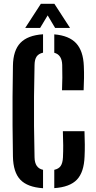

<svg xmlns="http://www.w3.org/2000/svg" viewBox="-20 -989 507 1017"><path d="M208 8Q125.5 2.5 87.8 -37Q50 -76.5 48.5 -160.5Q47 -247 46.5 -323.5Q46 -400 46.5 -476.5Q47 -553 48.5 -640Q49.5 -721.5 88 -761.8Q126.5 -802 208 -807.5V-710Q185 -705 174.2 -689.8Q163.5 -674.5 163 -645Q161 -555.5 160.2 -477.8Q159.5 -400 160.2 -322.2Q161 -244.5 163 -155.5Q164 -98.5 208 -89.5ZM308.5 -511Q310 -545 310.2 -578Q310.5 -611 309.5 -645Q308 -699 267.5 -709.5V-807Q346 -800.5 383.5 -759.8Q421 -719 424 -639.5Q425.5 -607.5 425 -575.2Q424.5 -543 423 -511ZM267.5 7.5V-89.5Q291 -94.5 301.5 -110Q312 -125.5 313.5 -155.5Q315 -188.5 314.8 -218.8Q314.5 -249 313 -294H427.5Q429 -258 429.2 -224.5Q429.5 -191 428 -160.5Q425 -77 387.5 -37.5Q350 2 267.5 7.5ZM113.5 -841 196.5 -969H268L351 -841H272L232.5 -907.5L192.5 -841Z"/></svg>

Font: Big Shoulders Stencil Text
Style: Bold
Weight: 700
Designer: Patric King
Foundry: XO Type Co
Version: Version 1.000